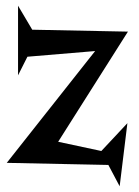

<svg xmlns="http://www.w3.org/2000/svg" viewBox="-20 -570 493 680"><path d="M43.9 -549.8 94.2 -464.8 433.1 -458 186 -67.9 338.9 -35.2 431.2 -133.8 403.8 89.8 363.8 14.2 3.9 6.8 316.9 -389.2 77.1 -369.1 43.9 -303.2Z"/></svg>

Font: Risque
Style: Regular
Weight: 400
Designer: Astigmatic (AOETI)
Foundry: Astigmatic (AOETI)
Version: Version 1.000